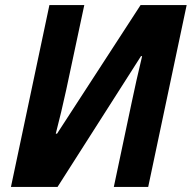

<svg xmlns="http://www.w3.org/2000/svg" viewBox="-20 -734 753 754"><path d="M23 0H206L534 -514L538 -513C522 -446 509 -389 497 -331L427 0H562L713 -714H532L204 -209H199C212 -258 229 -330 240 -381L311 -714H174Z"/></svg>

Font: Noto Sans
Style: Bold Italic
Weight: 700
Italic angle: -12°
Designer: Monotype Design Team
Foundry: Monotype Imaging Inc.
Version: Version 2.013